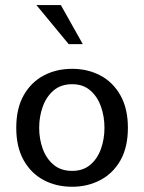

<svg xmlns="http://www.w3.org/2000/svg" viewBox="-20 -712 558 744"><path d="M384.8 -216.8Q384.8 -172.9 371.1 -134.8Q357.4 -96.7 329.6 -73.2Q301.8 -49.8 259.8 -49.8Q215.8 -49.8 187.5 -73.7Q159.2 -97.7 145.5 -135.7Q131.8 -173.8 131.8 -216.8Q131.8 -259.8 145.5 -298.3Q159.2 -336.9 187.5 -361.3Q215.8 -385.7 259.8 -385.7Q301.8 -385.7 329.6 -361.8Q357.4 -337.9 371.1 -299.3Q384.8 -260.7 384.8 -216.8ZM475.6 -216.8Q475.6 -291 446.8 -342.3Q418 -393.6 369.1 -419.4Q320.3 -445.3 259.8 -445.3Q198.2 -445.3 149.4 -419.4Q100.6 -393.6 71.8 -342.8Q43 -292 43 -216.8Q43 -142.6 71.3 -91.8Q99.6 -41 148.4 -14.6Q197.3 11.7 259.8 11.7Q319.3 11.7 368.7 -14.2Q418 -40 446.8 -90.8Q475.6 -141.6 475.6 -216.8ZM246.1 -541 121.1 -692.4H215.8L300.8 -541Z"/></svg>

Font: Namkio Khamti Book
Style: Regular
Weight: 500
Designer: Debbi Hosken
Foundry: SIL International
Version: Version 3.917